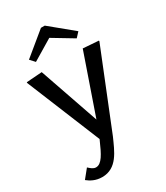

<svg xmlns="http://www.w3.org/2000/svg" viewBox="-222 -812 944 1094"><g transform="rotate(-30 250.0 -265.0)"><path d="M87.5 -597.5 115.8 -566.7 250 -647.5 384.2 -566.7 412.5 -597.5 262.5 -720.8H237.5ZM12.5 -487.5 210 -5 206.7 2.5C175 75 150 125 112.5 125C94.2 125 80.8 111.7 66.7 99.2L20.8 155.8C41.7 172.5 71.7 190.8 115.8 190.8C214.2 190.8 248.3 97.5 283.3 20L487.5 -487.5V-492.5L385 -500L250 -110L115 -500L12.5 -492.5Z"/></g></svg>

Font: Boon Medium
Style: Regular
Weight: 500
Designer: Sungsit Sawaiwan
Foundry: FontUni
Version: Version 2.0